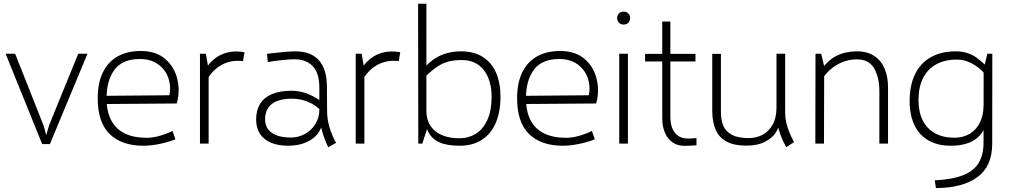

<svg xmlns="http://www.w3.org/2000/svg" viewBox="-20 -760 5350 1016"><path d="M9.8 -475.6H60.1L207 -105Q211.9 -93.3 216.8 -74.7Q221.7 -56.2 223.6 -47.4H225.6L228 -57.1Q231.4 -68.4 235.4 -82.3Q239.3 -96.2 242.2 -103L394 -475.6H442.9L244.1 2.4H203.1Z M739.3 11.2Q624 11.2 560.5 -50.5Q497.1 -112.3 497.1 -240.7Q497.1 -320.8 524.2 -376.7Q551.3 -432.6 602.3 -461.4Q653.3 -490.2 724.6 -490.2Q806.6 -490.2 855.7 -446.8Q904.8 -403.3 918.9 -338.4Q933.1 -273.4 915.5 -212.4L521.5 -209.5L525.9 -252.9L876.5 -255.9Q886.2 -300.3 871.8 -344.7Q857.4 -389.2 818.8 -418.2Q780.3 -447.3 721.2 -447.8Q628.9 -448.2 586.4 -391.6Q543.9 -335 543.9 -240.2Q543.9 -171.4 567.9 -124.8Q591.8 -78.1 639.2 -54.4Q686.5 -30.8 756.3 -30.8Q786.1 -30.8 819.6 -39.6Q853 -48.3 893.1 -66.9L908.2 -22.9Q873 -8.3 825.4 1.5Q777.8 11.2 739.3 11.2Z M1038.1 -475.6H1069.3L1084 -392.6V0H1038.1ZM1068.8 -395.5Q1101.6 -449.7 1155 -472.7Q1208.5 -495.6 1273.9 -483.4L1265.6 -436.5Q1205.6 -444.3 1155.3 -418Q1105 -391.6 1073.7 -335.4Z M1716.8 19Q1669.9 -78.1 1669.9 -169.9V-294.9Q1669.9 -373 1635 -409.7Q1600.1 -446.3 1537.1 -446.3Q1514.6 -446.3 1473.4 -442.1Q1432.1 -438 1397 -431.6L1393.1 -475.6Q1452.6 -482.4 1486.6 -485.4Q1520.5 -488.3 1543.5 -488.3Q1625 -488.3 1667.2 -441.4Q1709.5 -394.5 1710 -301.8L1710.9 -170.9Q1711.4 -89.4 1758.3 -3.9ZM1504.9 11.2Q1451.2 11.2 1413.1 -5.1Q1375 -21.5 1355.2 -52.5Q1335.4 -83.5 1335.4 -127.4Q1335.4 -177.7 1357.2 -211.7Q1378.9 -245.6 1420.7 -262.7Q1462.4 -279.8 1522 -279.8Q1561.5 -279.8 1599.1 -266.8Q1636.7 -253.9 1671.9 -228.5L1673.3 -179.7Q1646.5 -206.5 1607.4 -222.2Q1568.4 -237.8 1524.4 -237.8Q1455.6 -237.8 1418.9 -210Q1382.3 -182.1 1382.8 -127Q1383.3 -81.5 1418.9 -56.9Q1454.6 -32.2 1520 -32.2Q1558.1 -32.2 1592.8 -50.8Q1627.4 -69.3 1648.7 -103.3Q1669.9 -137.2 1669.9 -180.2L1685.1 -120.1Q1685.1 -84 1662.6 -54Q1640.1 -23.9 1599.1 -6.3Q1558.1 11.2 1504.9 11.2Z M1862.3 -475.6H1893.6L1908.2 -392.6V0H1862.3ZM1893.1 -395.5Q1925.8 -449.7 1979.2 -472.7Q2032.7 -495.6 2098.1 -483.4L2089.8 -436.5Q2029.8 -444.3 1979.5 -418Q1929.2 -391.6 1897.9 -335.4Z M2411.6 11.2Q2345.7 11.2 2304.9 -7.1Q2264.2 -25.4 2245.1 -64Q2226.1 -102.5 2227.1 -164.6L2235.8 -218.8L2236.3 -174.8Q2236.3 -105 2282.7 -66.7Q2329.1 -28.3 2412.6 -28.3Q2459 -28.3 2497.3 -51.8Q2535.6 -75.2 2558.6 -124.8Q2581.5 -174.3 2581.5 -249.5Q2581.5 -306.2 2563.2 -349.9Q2544.9 -393.6 2509.3 -418Q2473.6 -442.4 2423.3 -442.4Q2380.9 -441.9 2351.1 -433.8Q2321.3 -425.8 2292.2 -406Q2263.2 -386.2 2223.1 -348.1L2229.5 -405.3Q2253.9 -433.1 2283 -451.4Q2312 -469.7 2346.2 -479Q2380.4 -488.3 2419.4 -488.3Q2487.8 -488.3 2534.7 -458.7Q2581.5 -429.2 2605 -375.2Q2628.4 -321.3 2628.4 -248.5Q2628.4 -168.9 2603.8 -110.6Q2579.1 -52.2 2530.5 -20.5Q2481.9 11.2 2411.6 11.2ZM2192.4 -740.2H2236.3V-112.8L2241.2 -81.5L2214.8 0H2193.4Z M2958.5 11.2Q2843.3 11.2 2779.8 -50.5Q2716.3 -112.3 2716.3 -240.7Q2716.3 -320.8 2743.4 -376.7Q2770.5 -432.6 2821.5 -461.4Q2872.6 -490.2 2943.8 -490.2Q3025.9 -490.2 3075 -446.8Q3124 -403.3 3138.2 -338.4Q3152.3 -273.4 3134.8 -212.4L2740.7 -209.5L2745.1 -252.9L3095.7 -255.9Q3105.5 -300.3 3091.1 -344.7Q3076.7 -389.2 3038.1 -418.2Q2999.5 -447.3 2940.4 -447.8Q2848.1 -448.2 2805.7 -391.6Q2763.2 -335 2763.2 -240.2Q2763.2 -171.4 2787.1 -124.8Q2811 -78.1 2858.4 -54.4Q2905.8 -30.8 2975.6 -30.8Q3005.4 -30.8 3038.8 -39.6Q3072.3 -48.3 3112.3 -66.9L3127.4 -22.9Q3092.3 -8.3 3044.7 1.5Q2997.1 11.2 2958.5 11.2Z M3280.3 -629.9Q3270.5 -629.9 3262.5 -634.3Q3254.4 -638.7 3250 -646.7Q3245.6 -654.8 3245.6 -664.6Q3245.6 -674.3 3250 -682.1Q3254.4 -689.9 3262.5 -694.3Q3270.5 -698.7 3280.3 -698.7Q3290 -698.7 3297.9 -694.3Q3305.7 -689.9 3310.1 -682.1Q3314.5 -674.3 3314.5 -664.6Q3314.5 -654.8 3310.1 -646.7Q3305.7 -638.7 3297.9 -634.3Q3290 -629.9 3280.3 -629.9ZM3256.8 -475.6H3302.7V0H3256.8Z M3601.1 11.7Q3563.5 11.7 3537.1 -7.8Q3510.7 -27.3 3497.6 -60.3Q3484.4 -93.3 3484.4 -133.3V-646H3527.3V-144Q3527.3 -86.9 3551.8 -56.9Q3576.2 -26.9 3621.1 -26.9Q3646 -26.9 3665.5 -29.8V8.8Q3632.8 11.7 3601.1 11.7ZM3660.2 -475.1V-434.6H3393.6V-475.1Z M3929.7 10.7Q3865.2 10.7 3825.4 -10.5Q3785.6 -31.7 3767.3 -72.8Q3749 -113.8 3749 -174.8V-475.1H3794.9V-167.5Q3794.9 -125.5 3807.1 -95.5Q3819.3 -65.4 3851.8 -47.4Q3884.3 -29.3 3942.4 -29.3Q3981.4 -29.3 4014.6 -46.4Q4047.9 -63.5 4068.4 -100.1Q4088.9 -136.7 4088.9 -191.4L4101.6 -104Q4101.6 -83 4083.7 -56.2Q4065.9 -29.3 4027.1 -9.3Q3988.3 10.7 3929.7 10.7ZM4140.6 19Q4088.9 -73.2 4088.9 -160.2L4134.8 -161.1Q4134.8 -137.2 4140.6 -111.6Q4146.5 -85.9 4156.5 -61.3Q4166.5 -36.6 4179.2 -12.7L4181.6 -7.8ZM4088.9 -160.2V-475.6H4134.8V-103Z M4633.3 -275.4Q4633.3 -350.6 4605.7 -398.2Q4578.1 -445.8 4515.1 -445.8Q4458 -445.8 4409.7 -417.5Q4361.3 -389.2 4331.1 -342.3V-397.5Q4394 -488.3 4515.6 -488.3Q4569.3 -488.3 4606.2 -463.9Q4643.1 -439.5 4661.1 -396.5Q4679.2 -353.5 4679.2 -297.9V0H4633.3ZM4295.4 -475.6H4325.2L4341.3 -409.7L4340.3 0H4294.4Z M4926.3 194.3Q5021 189.5 5077.4 166.7Q5133.8 144 5159.2 101.6Q5184.6 59.1 5184.6 -7.3L5185.1 -392.6L5204.6 -475.6H5231L5230.5 0Q5230.5 120.1 5152.3 177.2Q5074.2 234.4 4932.6 235.4ZM5011.7 11.2Q4942.9 11.2 4893.8 -16.6Q4844.7 -44.4 4819.1 -97.7Q4793.5 -150.9 4793.5 -225.6Q4793.5 -308.6 4822.3 -367.7Q4851.1 -426.8 4906 -457.5Q4960.9 -488.3 5038.1 -488.3Q5072.3 -488.3 5099.4 -479.2Q5126.5 -470.2 5147.9 -454.8Q5169.4 -439.5 5194.8 -415L5191.4 -369.6Q5159.2 -405.8 5120.8 -425.3Q5082.5 -444.8 5044.4 -444.8Q4980 -444.8 4934.1 -419.7Q4888.2 -394.5 4864.3 -346.4Q4840.3 -298.3 4840.3 -231Q4840.3 -168 4862.8 -123Q4885.3 -78.1 4928 -54.7Q4970.7 -31.2 5031.2 -31.2Q5076.7 -31.2 5111.6 -52.2Q5146.5 -73.2 5165.5 -111.8Q5184.6 -150.4 5184.6 -201.7L5202.6 -151.4Q5202.6 -74.2 5152.8 -31.5Q5103 11.2 5011.7 11.2Z"/></svg>

Font: DavidDev Light
Style: Regular
Weight: 300
Designer: David.dev
Foundry: David.dev
Version: Version 1.001;FEAKit 1.0